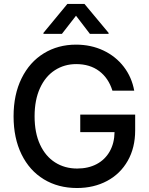

<svg xmlns="http://www.w3.org/2000/svg" viewBox="-20 -943 757 973"><path d="M366.2 -618.2Q306.2 -618.2 258.1 -587.2Q210 -556.2 182.6 -496.3Q155.3 -436.5 155.3 -353.5Q155.3 -270 182.9 -210.4Q210.4 -150.9 259.3 -119.9Q308.1 -88.9 371.1 -88.9Q427.2 -88.9 469.7 -111.3Q512.2 -133.8 535.9 -175.5Q559.6 -217.3 560.5 -273.4H386.7V-362.3H665V-282.2Q665 -194.3 627.4 -128.2Q589.8 -62 522.7 -26.1Q455.6 9.8 370.1 9.8Q274.9 9.8 202.1 -34.4Q129.4 -78.6 89.1 -160.9Q48.8 -243.2 48.8 -353.5Q48.8 -463.9 89.4 -546.1Q129.9 -628.4 201.9 -672.6Q273.9 -716.8 365.2 -716.8Q440.9 -716.8 503.7 -687.3Q566.4 -657.7 607.2 -604.7Q647.9 -551.8 660.2 -483.4H549.8Q529.8 -547.4 482.7 -582.8Q435.5 -618.2 366.2 -618.2ZM365.2 -863.3 293.9 -771.5H200.2V-776.4L321.3 -922.9H408.2L530.3 -776.4V-771.5H435.5Z"/></svg>

Font: Pretendard Std Medium
Style: Regular
Weight: 500
Designer: Base glyphs from Inter by Rasmus Andersson; Hangeul glyphs from Noto Sans CJK(Source Han Sans) by Jang Soo-young and Kan
Foundry: Kil Hyung-jin
Version: Version 1.309